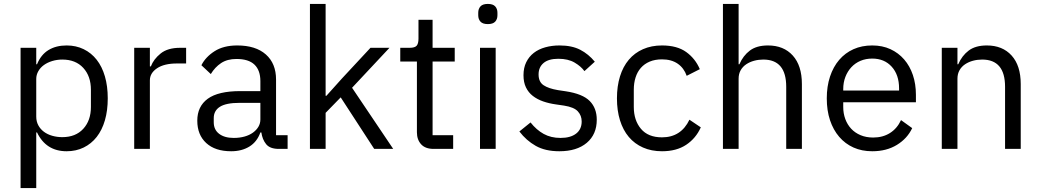

<svg xmlns="http://www.w3.org/2000/svg" viewBox="-20 -760 5310 980"><path d="M85 -516H165V-432H169Q189 -481 227.5 -504.5Q266 -528 320 -528Q368 -528 407 -509Q446 -490 473.5 -455Q501 -420 515.5 -370Q530 -320 530 -258Q530 -196 515.5 -146Q501 -96 473.5 -61Q446 -26 407 -7Q368 12 320 12Q215 12 169 -84H165V200H85ZM298 -60Q366 -60 405 -102.5Q444 -145 444 -214V-302Q444 -371 405 -413.5Q366 -456 298 -456Q271 -456 246.5 -448.5Q222 -441 204 -428Q186 -415 175.5 -396.5Q165 -378 165 -357V-165Q165 -140 175.5 -120.5Q186 -101 204 -87.5Q222 -74 246.5 -67Q271 -60 298 -60Z M665 0V-516H745V-421H750Q764 -458 800 -487Q836 -516 899 -516H930V-436H883Q818 -436 781.5 -411.5Q745 -387 745 -350V0Z M1403 0Q1358 0 1338.5 -24Q1319 -48 1314 -84H1309Q1292 -36 1253 -12Q1214 12 1160 12Q1078 12 1032.5 -30Q987 -72 987 -144Q987 -217 1040.5 -256Q1094 -295 1207 -295H1309V-346Q1309 -401 1279 -430Q1249 -459 1187 -459Q1140 -459 1108.5 -438Q1077 -417 1056 -382L1008 -427Q1029 -469 1075 -498.5Q1121 -528 1191 -528Q1285 -528 1337 -482Q1389 -436 1389 -354V-70H1448V0ZM1173 -56Q1203 -56 1228 -63Q1253 -70 1271 -83Q1289 -96 1299 -113Q1309 -130 1309 -150V-235H1203Q1134 -235 1102.5 -215Q1071 -195 1071 -157V-136Q1071 -98 1098.5 -77Q1126 -56 1173 -56Z M1562 -740H1642V-271H1646L1725 -359L1871 -516H1968L1777 -312L1987 0H1890L1719 -263L1642 -184V0H1562Z M2193 0Q2151 0 2129.5 -23.5Q2108 -47 2108 -85V-446H2023V-516H2071Q2097 -516 2106.5 -526.5Q2116 -537 2116 -563V-659H2188V-516H2301V-446H2188V-70H2293V0Z M2470 -637Q2444 -637 2432.5 -649.5Q2421 -662 2421 -682V-695Q2421 -715 2432.5 -727.5Q2444 -740 2470 -740Q2496 -740 2507.5 -727.5Q2519 -715 2519 -695V-682Q2519 -662 2507.5 -649.5Q2496 -637 2470 -637ZM2430 -516H2510V0H2430Z M2835 12Q2763 12 2714.5 -15.5Q2666 -43 2631 -89L2688 -135Q2718 -97 2755 -76.5Q2792 -56 2841 -56Q2892 -56 2920.5 -78Q2949 -100 2949 -140Q2949 -170 2929.5 -191.5Q2910 -213 2859 -221L2818 -227Q2782 -232 2752 -242.5Q2722 -253 2699.5 -270.5Q2677 -288 2664.5 -314Q2652 -340 2652 -376Q2652 -414 2666 -442.5Q2680 -471 2704.5 -490Q2729 -509 2763 -518.5Q2797 -528 2836 -528Q2899 -528 2941.5 -506Q2984 -484 3016 -445L2963 -397Q2946 -421 2913 -440.5Q2880 -460 2830 -460Q2780 -460 2754.5 -438.5Q2729 -417 2729 -380Q2729 -342 2754.5 -325Q2780 -308 2828 -300L2868 -294Q2954 -281 2990 -244.5Q3026 -208 3026 -149Q3026 -74 2975 -31Q2924 12 2835 12Z M3359 12Q3305 12 3262 -7Q3219 -26 3189.5 -61Q3160 -96 3144.5 -146Q3129 -196 3129 -258Q3129 -320 3144.5 -370Q3160 -420 3189.5 -455Q3219 -490 3262 -509Q3305 -528 3359 -528Q3436 -528 3482.5 -494.5Q3529 -461 3552 -407L3485 -373Q3471 -413 3439 -435Q3407 -457 3359 -457Q3323 -457 3296 -445.5Q3269 -434 3251 -413.5Q3233 -393 3224 -364.5Q3215 -336 3215 -302V-214Q3215 -146 3251.5 -102.5Q3288 -59 3359 -59Q3456 -59 3499 -149L3557 -110Q3532 -54 3482.5 -21Q3433 12 3359 12Z M3670 -740H3750V-432H3754Q3773 -476 3807.5 -502Q3842 -528 3900 -528Q3980 -528 4026.5 -476.5Q4073 -425 4073 -331V0H3993V-317Q3993 -456 3876 -456Q3852 -456 3829.5 -450Q3807 -444 3789 -432Q3771 -420 3760.5 -401.5Q3750 -383 3750 -358V0H3670Z M4432 12Q4379 12 4336.5 -7Q4294 -26 4263.5 -61.5Q4233 -97 4216.5 -146.5Q4200 -196 4200 -258Q4200 -319 4216.5 -369Q4233 -419 4263.5 -454.5Q4294 -490 4336.5 -509Q4379 -528 4432 -528Q4484 -528 4525 -509Q4566 -490 4595 -456.5Q4624 -423 4639.5 -377Q4655 -331 4655 -276V-238H4284V-214Q4284 -181 4294.5 -152.5Q4305 -124 4324.5 -103Q4344 -82 4372.5 -70Q4401 -58 4437 -58Q4486 -58 4522.5 -81Q4559 -104 4579 -147L4636 -106Q4611 -53 4558 -20.5Q4505 12 4432 12ZM4432 -461Q4399 -461 4372 -449.5Q4345 -438 4325.5 -417Q4306 -396 4295 -367.5Q4284 -339 4284 -305V-298H4569V-309Q4569 -378 4531.5 -419.5Q4494 -461 4432 -461Z M4787 0V-516H4867V-432H4871Q4890 -476 4924.5 -502Q4959 -528 5017 -528Q5097 -528 5143.5 -476.5Q5190 -425 5190 -331V0H5110V-317Q5110 -456 4993 -456Q4969 -456 4946.5 -450Q4924 -444 4906 -432Q4888 -420 4877.5 -401.5Q4867 -383 4867 -358V0Z"/></svg>

Font: IBM Plex Thai
Style: Regular
Weight: 400
Designer: Mike Abbink, Paul van der Laan, Pieter van Rosmalen, Ben Mitchell, Mark Frömberg
Foundry: Bold Monday
Version: Version 1.0